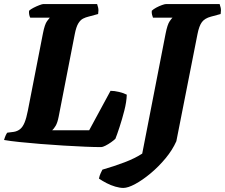

<svg xmlns="http://www.w3.org/2000/svg" viewBox="-31 -724 1108 945"><path d="M467 0Q436 0 387.5 -2Q339 -4 282 -7.5Q225 -11 168.5 -15.5Q112 -20 64.5 -25Q17 -30 -11 -35Q-8 -46 -3.5 -56.5Q1 -67 5 -71L37 -75Q55 -78 68 -88.5Q81 -99 90 -121Q99 -143 106 -179L180 -558Q189 -605 201 -620.5Q213 -636 214 -637H118Q115 -642 113 -651Q111 -660 112 -671Q119 -678 133.5 -685.5Q148 -693 162.5 -698.5Q177 -704 182 -704H447Q449 -699 452 -686.5Q455 -674 452 -655L404 -642Q391 -639 378 -632.5Q365 -626 354.5 -609Q344 -592 337 -556L258 -151Q252 -120 243 -105Q234 -90 226 -83H408L513 -277Q532 -277 555 -271.5Q578 -266 593 -258Q592 -223 581 -180Q570 -137 557.5 -99Q545 -61 537 -41Q530 -34 516 -24Q502 -14 488 -7Q474 0 467 0ZM576 201Q559 201 536.5 194.5Q514 188 493 177Q472 166 456 155Q459 140 464.5 128.5Q470 117 473 111Q532 94 583 74.5Q634 55 669 32L784 -558Q793 -604 804.5 -620Q816 -636 818 -637H722Q720 -642 717.5 -651Q715 -660 716 -671Q724 -679 738 -686.5Q752 -694 766 -699Q780 -704 786 -704H1050Q1052 -698 1055 -686.5Q1058 -675 1055 -655L1007 -642Q977 -634 963 -615.5Q949 -597 941 -556L837 -29Q818 14 784 55Q750 96 710.5 129Q671 162 635 181.5Q599 201 576 201Z"/></svg>

Font: Texturina Medium 12pt Black
Style: Italic
Weight: 900
Italic angle: -11°
Version: Version 1.002